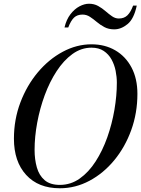

<svg xmlns="http://www.w3.org/2000/svg" viewBox="-20 -997 755 1027"><path d="M421.5 -919Q393 -919 376 -902.8Q359 -886.5 345 -850H325Q335 -892.5 356.8 -920.8Q378.5 -949 405 -963Q431.5 -977 456 -977Q483.5 -977 505 -965Q526.5 -953 544.2 -937.5Q562 -922 579.2 -910Q596.5 -898 615.5 -898Q644 -898 661.5 -915Q679 -932 692 -967H711.5Q696.5 -896 662.2 -868Q628 -840 591 -840Q561 -840 538.5 -852Q516 -864 497.8 -879.5Q479.5 -895 461.2 -907Q443 -919 421.5 -919ZM300 10Q185 10 119.8 -61.5Q54.5 -133 54.5 -255Q54.5 -357.5 89 -448.8Q123.5 -540 182.2 -610Q241 -680 315.5 -720Q390 -760 469.5 -760Q541 -760 596.5 -727.8Q652 -695.5 683.5 -636Q715 -576.5 715 -495Q715 -392.5 682 -301.2Q649 -210 591.2 -140Q533.5 -70 458.5 -30Q383.5 10 300 10ZM469.5 -742Q414.5 -742 367.5 -708Q320.5 -674 283 -616.5Q245.5 -559 219.2 -487.8Q193 -416.5 179 -340.8Q165 -265 165 -195.5Q165 -144.5 177 -101.8Q189 -59 218.5 -33.5Q248 -8 300 -8Q358.5 -8 406.5 -42Q454.5 -76 491.5 -133.5Q528.5 -191 553.8 -262.2Q579 -333.5 592 -409.2Q605 -485 605 -554.5Q605 -585.5 598.5 -618.2Q592 -651 576.5 -679Q561 -707 534.8 -724.5Q508.5 -742 469.5 -742Z"/></svg>

Font: Bodoni* 11pt
Style: Italic
Weight: 400
Italic angle: -13°
Version: Version 2.3